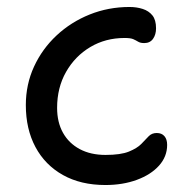

<svg xmlns="http://www.w3.org/2000/svg" viewBox="-20 -521 544 550"><path d="M282 9Q211.4 9 160.2 -19.7Q109 -48.4 81.5 -99.9Q54 -151.4 54 -220Q54 -279.2 77.5 -330.2Q101 -381.2 142.2 -419.6Q183.4 -458 237 -479.5Q290.6 -501 351 -501Q371.4 -501 388.8 -495.4Q406.2 -489.8 416.6 -476.9Q427 -464 427 -440Q427 -422 418.4 -409.8Q409.8 -397.6 393.2 -397.6Q382.2 -397.6 375.8 -401.5Q369.4 -405.4 361.8 -408.8Q354.2 -412.2 337 -412.2Q282.2 -412.2 238.6 -386.2Q195 -360.2 169.3 -315.1Q143.6 -270 143.6 -212Q143.6 -170.8 160.4 -140.7Q177.2 -110.6 208.4 -93.9Q239.6 -77.2 282.2 -77.2Q325.8 -77.2 349.3 -86.8Q372.8 -96.4 384.7 -108.6Q396.6 -120.8 405.6 -130.4Q414.6 -140 429 -140Q443.2 -140 451 -131Q458.8 -122 458.8 -106Q458.8 -72.4 435.5 -46.5Q412.2 -20.6 372 -5.8Q331.8 9 282 9Z"/></svg>

Font: Shantell Sans Light
Style: Regular
Weight: 300
Designer: Stephen Nixon, Anya Danilova, Shantell Martin
Foundry: Arrow Type
Version: Version 1.011;[c5ecc13dd]